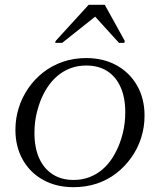

<svg xmlns="http://www.w3.org/2000/svg" viewBox="-20 -767 656 797"><path d="M476 -170Q484 -191 489.5 -213Q495 -235 497.5 -257Q500 -279 500 -301Q500 -362 480.5 -405.5Q461 -449 425 -472Q389 -495 338 -495Q302 -495 272 -483.5Q242 -472 218 -451.5Q194 -431 176.5 -404Q159 -377 147 -346Q139 -324 133.5 -302.5Q128 -281 125.5 -259Q123 -237 123 -215Q123 -154 142.5 -110.5Q162 -67 198.5 -43.5Q235 -20 285 -20Q321 -20 351 -31.5Q381 -43 405 -63.5Q429 -84 446.5 -111.5Q464 -139 476 -170ZM44 -228Q44 -276 58 -320Q72 -364 98 -401.5Q124 -439 160 -467Q196 -495 241 -510.5Q286 -526 338 -526Q409 -526 463.5 -496Q518 -466 549 -412Q580 -358 580 -287Q580 -239 566 -195Q552 -151 525.5 -113.5Q499 -76 463 -48Q427 -20 382 -5Q337 10 285 10Q214 10 159.5 -20Q105 -50 74.5 -104Q44 -158 44 -228ZM415 -747H348L211 -597L209 -589H238L389 -709L363 -711L474 -589H496L498 -597Z"/></svg>

Font: Roboto Serif 120pt Expanded Light
Style: Italic
Weight: 300
Width: 7
Italic angle: -10°
Designer: Greg Gazdowicz
Foundry: Commercial Type
Version: Version 1.008